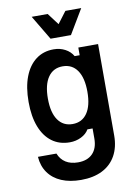

<svg xmlns="http://www.w3.org/2000/svg" viewBox="-111 -918 871 1206"><g transform="rotate(-10 325.0 -314.5)"><path d="M559 -22Q559 52 529 106Q499 160 442.5 188.5Q386 217 307 217Q235 217 182 194.5Q129 172 98.5 129Q68 86 64 27H182Q197 65 228.5 85Q260 105 307 105Q367 105 400 71Q433 37 433 -25V-89H400Q384 -61 350.5 -44.5Q317 -28 278 -28Q212 -28 164.5 -63Q117 -98 91.5 -164Q66 -230 66 -322Q66 -416 91.5 -482.5Q117 -549 164.5 -585Q212 -621 278 -621Q318 -621 351 -603.5Q384 -586 401 -556H433V-605H559ZM189 -322Q189 -233 222 -185.5Q255 -138 315 -138Q375 -138 408 -185.5Q441 -233 441 -322Q441 -411 408 -458.5Q375 -506 315 -506Q255 -506 222 -458.5Q189 -411 189 -322ZM494 -846 401 -690H271L178 -846H280L370 -727H303L393 -846Z"/></g></svg>

Font: Martian Mono SemiCondensed Medium
Style: Regular
Weight: 500
Width: 4
Designer: Roman Shamin
Foundry: Evil Martians
Version: Version 1.000